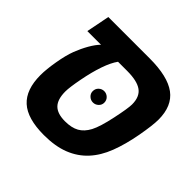

<svg xmlns="http://www.w3.org/2000/svg" viewBox="-158 -756 916 916"><g transform="rotate(45 300.0 -298.0)"><path d="M144 -487.8H51.8L75.2 -606H354Q476.1 -606 533.4 -563.5Q590.8 -521 590.8 -429.2Q590.8 -391.1 576.7 -313.2Q562.5 -235.4 539.3 -175Q516.1 -114.7 478.5 -74Q440.9 -33.2 386.5 -11.7Q332 9.8 255.9 9.8Q144.5 9.8 93.3 -36.9Q42 -83.5 42 -181.2Q42 -220.2 51.8 -276.9Q61.5 -333.5 75.4 -369.9Q89.4 -406.2 107.4 -437.7Q125.5 -469.2 144 -487.8ZM258.8 -487.8Q238.8 -460.4 222.2 -412.6Q205.6 -364.7 193.4 -301Q181.2 -237.3 181.2 -210Q181.2 -156.7 205.1 -132.3Q229 -107.9 280.8 -107.9Q324.7 -107.9 352.5 -123.5Q380.4 -139.2 398.7 -173.8Q417 -208.5 433.6 -286.9Q450.2 -365.2 450.2 -391.1Q450.2 -442.9 419.2 -465.3Q388.2 -487.8 320.8 -487.8ZM272.5 -303.2Q272.5 -320.3 284.2 -331.3Q295.9 -342.3 311.5 -342.3Q327.1 -342.3 338.9 -331.3Q350.6 -320.3 350.6 -303.2Q350.6 -287.6 338.9 -276.6Q327.1 -265.6 311.5 -265.6Q295.9 -265.6 284.2 -276.6Q272.5 -287.6 272.5 -303.2Z"/></g></svg>

Font: Liberation Mono
Style: Bold Italic
Weight: 700
Italic angle: -12°
Monospace: yes
Designer: Steve Matteson
Foundry: Ascender Corporation
Version: Version 2.1.5